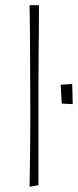

<svg xmlns="http://www.w3.org/2000/svg" viewBox="-20 -714 298 734"><path d="M93 0Q93 0 93.5 -24Q94 -48 94.5 -88.5Q95 -129 95.5 -180Q96 -231 96 -285Q96 -329 95.5 -383Q95 -437 95 -491.5Q95 -546 94.5 -592Q94 -638 93.5 -666Q93 -694 93 -694H129Q129 -694 129 -666Q129 -638 128.5 -591.5Q128 -545 127.5 -490.5Q127 -436 127 -381.5Q127 -327 127 -284Q127 -241 127 -200.5Q127 -160 127 -124.5Q127 -89 127 -62.5Q127 -36 127 -21Q127 -6 127 -6ZM258 -316 216 -318 212 -390 256 -393Z"/></svg>

Font: Truculenta Thin
Style: Regular
Weight: 250
Version: Version 1.002